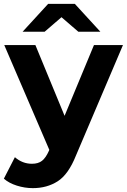

<svg xmlns="http://www.w3.org/2000/svg" viewBox="-30 -771 656 993"><path d="M140 202Q98 202 57 189Q16 176 -10 153L47 42Q86 76 135 76Q168 76 187.5 60.5Q207 45 223 9L225 4L-8 -538H153L304 -172L456 -538H606L363 33Q324 131 268.5 166.5Q213 202 140 202ZM87 -607 219 -751H357L489 -607H375L288 -682L201 -607Z"/></svg>

Font: Montserrat
Style: Bold
Weight: 700
Designer: Julieta Ulanovsky
Foundry: Julieta Ulanovsky
Version: Version 9.000; ttfautohint (v1.8.4.7-5d5b)